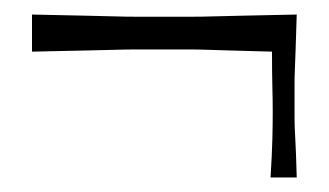

<svg xmlns="http://www.w3.org/2000/svg" viewBox="-20 -336 452 264"><path d="M24 -316Q69 -315 95 -314.5Q121 -314 137 -313.5Q153 -313 168 -313Q183 -313 205 -313Q229 -313 243.5 -313Q258 -313 274 -313.5Q290 -314 316 -314.5Q342 -315 388 -316Q387 -286 386.5 -269Q386 -252 385.5 -241.5Q385 -231 385 -222Q385 -213 385 -201Q385 -184 385 -173Q385 -162 386 -145.5Q387 -129 388 -92H352Q354 -124 354.5 -144.5Q355 -165 355 -181.5Q355 -198 354.5 -217Q354 -236 354 -265Q320 -266 300 -266.5Q280 -267 266.5 -267.5Q253 -268 239.5 -268Q226 -268 206 -268Q183 -268 168 -268Q153 -268 137 -267.5Q121 -267 95 -266.5Q69 -266 24 -265Z"/></svg>

Font: Ojuju
Style: Regular
Weight: 400
Designer: Chisaokwu Joboson, Mirko Velimirovic
Foundry: Udi Foundry
Version: Version 1.000